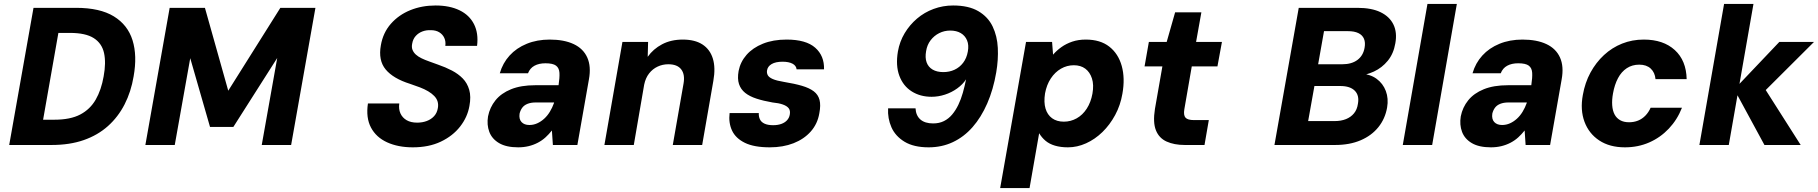

<svg xmlns="http://www.w3.org/2000/svg" viewBox="-20 -740 9279 980"><path d="M27 0 151 -700H368Q490 -700 561 -656.5Q632 -613 656.5 -534.5Q681 -456 662 -350Q649 -272 616 -207.5Q583 -143 531 -96.5Q479 -50 407.5 -25Q336 0 244 0ZM200 -129H258Q339 -129 389.5 -155.5Q440 -182 468.5 -231.5Q497 -281 509 -350Q522 -420 511 -469.5Q500 -519 458.5 -545.5Q417 -572 337 -572H278Z M722 0 846 -700H1026L1145 -277L1411 -700H1590L1466 0H1316L1395 -444L1171 -92H1052L951 -443L872 0Z M2087 12Q2012 12 1956 -13.5Q1900 -39 1873.5 -89Q1847 -139 1858 -212H2018Q2014 -183 2024 -161Q2034 -139 2055.5 -126.5Q2077 -114 2109 -114Q2136 -114 2158.5 -122.5Q2181 -131 2196 -147.5Q2211 -164 2215 -189Q2218 -207 2213.5 -222Q2209 -237 2196.5 -250Q2184 -263 2165.5 -274Q2147 -285 2123.5 -294Q2100 -303 2073 -312Q1987 -339 1948.5 -385.5Q1910 -432 1924 -509Q1935 -573 1975 -618.5Q2015 -664 2074 -688Q2133 -712 2203 -712Q2275 -712 2325.5 -687.5Q2376 -663 2399.5 -616.5Q2423 -570 2415 -506H2253Q2256 -528 2248 -546Q2240 -564 2222.5 -575Q2205 -586 2179 -586Q2156 -587 2136 -579.5Q2116 -572 2102 -556.5Q2088 -541 2084 -518Q2080 -499 2085.5 -485.5Q2091 -472 2102.5 -461.5Q2114 -451 2131.5 -442.5Q2149 -434 2170.5 -426.5Q2192 -419 2216 -410Q2254 -397 2286.5 -380Q2319 -363 2342 -339.5Q2365 -316 2375 -281.5Q2385 -247 2376 -199Q2366 -142 2328.5 -94Q2291 -46 2230 -17Q2169 12 2087 12Z M2625 12Q2564 12 2527.5 -9.5Q2491 -31 2477.5 -67Q2464 -103 2471 -146Q2480 -192 2509 -228Q2538 -264 2588.5 -284.5Q2639 -305 2712 -305H2831Q2837 -344 2835.5 -368.5Q2834 -393 2818 -405Q2802 -417 2764 -417Q2731 -417 2708 -404.5Q2685 -392 2675 -366H2531Q2546 -418 2581 -456.5Q2616 -495 2668.5 -516.5Q2721 -538 2786 -538Q2859 -538 2908 -515Q2957 -492 2977.5 -446.5Q2998 -401 2986 -335L2927 0H2802L2797 -74Q2782 -55 2764.5 -39Q2747 -23 2725 -11.5Q2703 0 2678 6Q2653 12 2625 12ZM2682 -102Q2703 -102 2722 -110.5Q2741 -119 2757.5 -134Q2774 -149 2786.5 -169.5Q2799 -190 2808 -215V-217H2714Q2690 -217 2672.5 -210Q2655 -203 2645.5 -190Q2636 -177 2632 -160Q2628 -132 2642 -117Q2656 -102 2682 -102Z M3065 0 3157 -526H3288L3286 -450Q3314 -490 3359.5 -514Q3405 -538 3465 -538Q3527 -538 3565.5 -513Q3604 -488 3618.5 -441Q3633 -394 3621 -327L3564 0H3414L3469 -314Q3477 -360 3457 -386Q3437 -412 3391 -412Q3362 -412 3336.5 -400Q3311 -388 3293 -365Q3275 -342 3268 -308L3215 0Z M3909 12Q3829 12 3782 -11Q3735 -34 3716.5 -73.5Q3698 -113 3704 -163H3853Q3852 -146 3858.5 -131.5Q3865 -117 3882 -109Q3899 -101 3926 -101Q3950 -101 3968 -107.5Q3986 -114 3997 -126Q4008 -138 4011 -154Q4015 -175 4006 -187Q3997 -199 3976 -206.5Q3955 -214 3923 -217Q3877 -225 3841.5 -236.5Q3806 -248 3783.5 -266Q3761 -284 3752 -311Q3743 -338 3750 -378Q3759 -424 3790.5 -460Q3822 -496 3874 -517Q3926 -538 3995 -538Q4094 -538 4141 -496.5Q4188 -455 4186 -386H4046Q4044 -405 4025 -415Q4006 -425 3974 -425Q3939 -425 3918.5 -413Q3898 -401 3895 -380Q3893 -367 3899 -356Q3905 -345 3924.5 -336.5Q3944 -328 3981 -322Q4036 -313 4073.5 -302Q4111 -291 4133.5 -274Q4156 -257 4163 -230Q4170 -203 4162 -162Q4153 -108 4118.5 -69Q4084 -30 4030.5 -9Q3977 12 3909 12Z M4720 12Q4644 12 4597 -16.5Q4550 -45 4530 -90.5Q4510 -136 4513 -187H4653Q4655 -150 4678 -130Q4701 -110 4743 -110Q4774 -110 4798 -122Q4822 -134 4840 -155.5Q4858 -177 4871.5 -205Q4885 -233 4894.5 -266.5Q4904 -300 4911 -335Q4894 -309 4865.5 -288.5Q4837 -268 4803 -257Q4769 -246 4735 -246Q4677 -246 4633.5 -273.5Q4590 -301 4570.5 -353Q4551 -405 4563 -477Q4572 -528 4597.5 -570.5Q4623 -613 4660.5 -645Q4698 -677 4745.5 -694.5Q4793 -712 4845 -712Q4924 -712 4973.5 -683Q5023 -654 5046.5 -605Q5070 -556 5073 -495.5Q5076 -435 5065 -371Q5050 -283 5019 -212Q4988 -141 4944 -91Q4900 -41 4843.5 -14.5Q4787 12 4720 12ZM4795 -372Q4826 -372 4852 -384Q4878 -396 4896 -419.5Q4914 -443 4920 -477Q4926 -510 4916 -534Q4906 -558 4884 -571Q4862 -584 4830 -584Q4800 -584 4774 -571Q4748 -558 4730 -534.5Q4712 -511 4707 -479Q4701 -446 4709.5 -422Q4718 -398 4740 -385Q4762 -372 4795 -372Z M5085 220 5217 -526H5350L5355 -461Q5373 -482 5397.5 -499.5Q5422 -517 5453 -527.5Q5484 -538 5522 -538Q5596 -538 5642 -502Q5688 -466 5705.5 -403.5Q5723 -341 5709 -262Q5699 -203 5672 -153Q5645 -103 5607 -66Q5569 -29 5523.5 -8.5Q5478 12 5431 12Q5394 12 5365 3.5Q5336 -5 5316.5 -21.5Q5297 -38 5284 -60L5235 220ZM5410 -119Q5445 -119 5475.5 -136Q5506 -153 5527 -185.5Q5548 -218 5556 -262Q5564 -307 5553.5 -339.5Q5543 -372 5519.5 -389.5Q5496 -407 5461 -407Q5426 -407 5395.5 -389.5Q5365 -372 5343.5 -339.5Q5322 -307 5314 -263Q5307 -218 5316.5 -186Q5326 -154 5350 -136.5Q5374 -119 5410 -119Z M6027 0Q5973 0 5934.5 -17.5Q5896 -35 5880 -75Q5864 -115 5875 -184L5913 -401H5822L5844 -526H5935L5978 -677H6112L6085 -526H6217L6194 -401H6063L6025 -182Q6020 -152 6031 -139.5Q6042 -127 6075 -127H6150L6128 0Z M6485 0 6609 -700H6908Q6981 -700 7027 -677.5Q7073 -655 7092.5 -614.5Q7112 -574 7102 -519Q7093 -466 7063.5 -430Q7034 -394 6993 -375Q6952 -356 6906 -352L6924 -364Q6973 -362 7006 -338Q7039 -314 7053.5 -275.5Q7068 -237 7060 -191Q7050 -134 7015.5 -91Q6981 -48 6925 -24Q6869 0 6795 0ZM6657 -122H6792Q6825 -122 6850 -132Q6875 -142 6891 -161.5Q6907 -181 6911 -210Q6919 -253 6895 -277Q6871 -301 6821 -301H6689ZM6708 -412H6831Q6879 -412 6908.5 -434Q6938 -456 6945 -496Q6950 -523 6942 -542Q6934 -561 6913.5 -571Q6893 -581 6860 -581H6738Z M7140 0 7266 -720H7416L7290 0Z M7590 12Q7529 12 7492.5 -9.5Q7456 -31 7442.5 -67Q7429 -103 7436 -146Q7445 -192 7474 -228Q7503 -264 7553.5 -284.5Q7604 -305 7677 -305H7796Q7802 -344 7800.5 -368.5Q7799 -393 7783 -405Q7767 -417 7729 -417Q7696 -417 7673 -404.5Q7650 -392 7640 -366H7496Q7511 -418 7546 -456.5Q7581 -495 7633.5 -516.5Q7686 -538 7751 -538Q7824 -538 7873 -515Q7922 -492 7942.5 -446.5Q7963 -401 7951 -335L7892 0H7767L7762 -74Q7747 -55 7729.5 -39Q7712 -23 7690 -11.5Q7668 0 7643 6Q7618 12 7590 12ZM7647 -102Q7668 -102 7687 -110.5Q7706 -119 7722.5 -134Q7739 -149 7751.5 -169.5Q7764 -190 7773 -215V-217H7679Q7655 -217 7637.5 -210Q7620 -203 7610.5 -190Q7601 -177 7597 -160Q7593 -132 7607 -117Q7621 -102 7647 -102Z M8274 12Q8196 12 8143 -23Q8090 -58 8067.5 -118.5Q8045 -179 8059 -255Q8070 -318 8098 -369.5Q8126 -421 8167 -459Q8208 -497 8259.5 -517.5Q8311 -538 8370 -538Q8470 -538 8528.5 -484.5Q8587 -431 8589 -336H8430Q8427 -370 8405.5 -390Q8384 -410 8347 -410Q8311 -410 8283.5 -392Q8256 -374 8238.5 -341Q8221 -308 8213 -263Q8207 -230 8209 -202.5Q8211 -175 8221 -156Q8231 -137 8249.5 -126.5Q8268 -116 8295 -116Q8320 -116 8341 -124.5Q8362 -133 8378.5 -150Q8395 -167 8405 -190H8565Q8541 -129 8498 -83.5Q8455 -38 8398 -13Q8341 12 8274 12Z M8986 0 8832 -284 9062 -526H9239L8932 -220L8954 -341L9171 0ZM8654 0 8780 -720H8930L8804 0Z"/></svg>

Font: DM Sans 9pt Black
Style: Italic
Weight: 900
Italic angle: -10°
Version: Version 4.004;gftools[0.9.30]